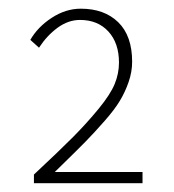

<svg xmlns="http://www.w3.org/2000/svg" viewBox="-20 -832 400 442"><path d="M58.1 -410.2V-430.2Q116.7 -484.9 148.2 -516.6Q179.7 -548.3 206.8 -581.3Q233.9 -614.3 243.9 -638.4Q253.9 -662.6 253.9 -688Q253.9 -732.9 229.5 -759.5Q205.1 -786.1 164.1 -786.1Q137.2 -786.1 112.5 -768.1Q87.9 -750 69.8 -722.2L49.8 -740.2Q66.9 -770 99.1 -791Q131.3 -812 166 -812Q220.2 -812 252.2 -780.8Q284.2 -749.5 284.2 -689.9Q284.2 -666.5 276.1 -643.3Q268.1 -620.1 255.9 -599.9Q243.7 -579.6 220.9 -553.7Q198.2 -527.8 177.5 -506.6Q156.7 -485.4 123 -452.6Q111.8 -441.9 106 -436H308.1V-410.2Z"/></svg>

Font: Source Sans 3 ExtraLight
Style: Regular
Weight: 200
Designer: Paul D. Hunt
Foundry: Adobe
Version: Version 3.052;hotconv 1.1.0;makeotfexe 2.6.0